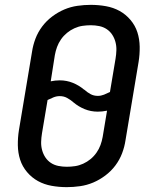

<svg xmlns="http://www.w3.org/2000/svg" viewBox="-20 -763 640 791"><path d="M255 8Q223 8 192.5 2.5Q162 -3 136.5 -17Q111 -31 91.5 -54Q72 -77 63 -105Q54 -133 53.5 -164.5Q53 -196 58 -227L112 -550Q116 -577 126 -603.5Q136 -630 153.5 -653.5Q171 -677 195 -695Q219 -713 245 -724Q271 -735 299 -739Q327 -743 354 -743Q386 -743 416.5 -737.5Q447 -732 472.5 -718Q498 -704 517.5 -681Q537 -658 546 -630Q555 -602 555.5 -570.5Q556 -539 551 -508L497 -185Q493 -158 483 -131.5Q473 -105 455.5 -81.5Q438 -58 414 -40Q390 -22 364 -11Q338 0 310 4Q282 8 255 8ZM383 -368Q396 -368 408.5 -373Q421 -378 433 -384L456 -521Q459 -539 459.5 -556.5Q460 -574 455.5 -590.5Q451 -607 442 -620.5Q433 -634 419.5 -643Q406 -652 389 -655.5Q372 -659 354 -659Q337 -659 320 -656.5Q303 -654 286.5 -646.5Q270 -639 256 -627.5Q242 -616 231.5 -601Q221 -586 215 -569.5Q209 -553 206 -536L189 -428Q198 -430 207.5 -431Q217 -432 226 -432Q255 -432 280.5 -421.5Q306 -411 326 -394H327V-393H328Q339 -383 352.5 -375.5Q366 -368 383 -368ZM255 -76Q272 -76 289 -78.5Q306 -81 322.5 -88.5Q339 -96 353 -107.5Q367 -119 377.5 -134Q388 -149 394 -165.5Q400 -182 403 -199L421 -307Q411 -305 401.5 -304Q392 -303 383 -303Q354 -303 328.5 -313.5Q303 -324 283 -341H282V-342Q270 -352 256.5 -359.5Q243 -367 226 -367Q213 -367 200.5 -362Q188 -357 176 -351L153 -214Q150 -196 149.5 -178.5Q149 -161 153.5 -144.5Q158 -128 167 -114.5Q176 -101 189.5 -92Q203 -83 220 -79.5Q237 -76 255 -76Z"/></svg>

Font: Iosevka Medium Extended
Style: Italic
Weight: 500
Width: 7
Italic angle: -9°
Monospace: yes
Designer: Belleve Invis
Foundry: Belleve Invis
Version: Version 32.5.0; ttfautohint (v1.8.4)